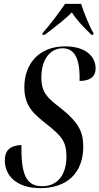

<svg xmlns="http://www.w3.org/2000/svg" viewBox="-20 -964 515 994"><path d="M200 -792 199 -784H212C264 -824 316 -863 352 -900C375 -863 407 -829 453 -784H463L464 -792C444 -826 412 -903 400 -944H317C285 -898 238 -834 200 -792ZM189 10C323 10 411 -65 411 -205C411 -283 385 -331 297 -402C228 -455 194 -483 194 -563C194 -653 237 -714 305 -714C382 -714 394 -627 392 -545C450 -545 475 -570 475 -610C475 -668 428 -724 317 -724C184 -724 106 -636 106 -512C106 -412 158 -372 223 -320C297 -261 324 -232 324 -154C324 -65 283 0 198 0C114 0 89 -63 91 -213C40 -212 5 -191 5 -134C5 -54 66 10 189 10Z"/></svg>

Font: Noto Serif Display ExtraCondensed Medium
Style: Italic
Weight: 500
Width: 2
Italic angle: -12°
Designer: Monotype Design Team
Foundry: Monotype Imaging Inc.
Version: Version 2.009